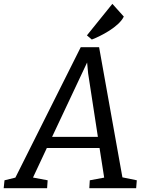

<svg xmlns="http://www.w3.org/2000/svg" viewBox="-83 -997 759 1017"><path d="M-1.5 -56.2 -59.1 -42 -63.5 0H166.5L169.4 -42L91.8 -56.6L165 -212.9H444.3L468.8 -56.2L392.6 -42L390.1 0H638.2L641.6 -42L565.4 -57.6L441.9 -747.1H344.7ZM192.9 -272 378.4 -666 383.8 -608.4 435.5 -272ZM403.3 -787.6C450.2 -805.2 547.4 -855 572.8 -909.2L512.2 -976.6L377.4 -809.6Z"/></svg>

Font: Merriweather
Style: Italic
Weight: 400
Italic angle: -7.5°
Designer: Eben Sorkin
Foundry: Eben Sorkin
Version: Version 1.001